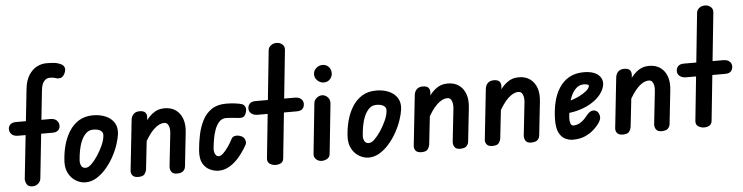

<svg xmlns="http://www.w3.org/2000/svg" viewBox="-83 -995 4726 1222"><g transform="rotate(-5 2280.0 -384.0)"><path d="M82 1Q56 1 46 -16.5Q36 -34 37 -51L98 -619Q104 -675 126 -708.5Q148 -742 177.5 -757Q207 -772 237 -772Q269 -772 290 -769.5Q311 -767 333 -756Q348 -748 352.5 -733.5Q357 -719 347 -697Q336 -675 321 -671Q306 -667 294 -671Q287 -674 275.5 -676Q264 -678 251 -678Q229 -678 214 -659.5Q199 -641 195 -601L136 -45Q134 -26 119 -12.5Q104 1 82 1ZM-36 -372Q-37 -390 -25 -403Q-13 -416 12 -416H233Q259 -416 272.5 -403Q286 -390 287 -372Q288 -352 275.5 -340Q263 -328 239 -328H18Q-7 -328 -21 -340.5Q-35 -353 -36 -372Z M421 5Q391 5 362 -11.5Q333 -28 315 -59.5Q297 -91 298 -135Q300 -188 313 -238Q326 -288 351 -328.5Q376 -369 414 -392.5Q452 -416 505 -416Q549 -416 584.5 -401Q620 -386 639 -356.5Q658 -327 653 -284Q649 -253 636 -214.5Q623 -176 601.5 -137.5Q580 -99 552 -67Q524 -35 491 -15Q458 5 421 5ZM430 -87Q447 -87 467.5 -107Q488 -127 508 -157.5Q528 -188 542.5 -220.5Q557 -253 559 -278Q563 -301 546.5 -313Q530 -325 498 -325Q471 -325 452.5 -307.5Q434 -290 421.5 -261.5Q409 -233 403 -200Q397 -167 395 -136Q394 -118 402 -102.5Q410 -87 430 -87Z M758 0Q731 0 720.5 -14.5Q710 -29 713 -48L747 -363Q749 -387 763 -401.5Q777 -416 802 -416Q830 -416 840 -402.5Q850 -389 847 -366L811 -42Q809 -29 799 -14.5Q789 0 758 0ZM1005 0Q980 0 970 -15Q960 -30 962 -50L985 -260Q987 -278 984 -293.5Q981 -309 973.5 -318.5Q966 -328 951 -328Q919 -328 884.5 -295Q850 -262 811 -187L826 -323Q847 -364 881.5 -392.5Q916 -421 962 -421Q1005 -421 1034 -400Q1063 -379 1076 -342Q1089 -305 1083 -254L1060 -43Q1059 -26 1047 -13Q1035 0 1005 0Z M1272 5Q1245 5 1216.5 -8Q1188 -21 1171 -51Q1154 -81 1158 -135Q1162 -185 1172.5 -234.5Q1183 -284 1204.5 -325.5Q1226 -367 1262.5 -391.5Q1299 -416 1355 -416Q1382 -416 1411.5 -412.5Q1441 -409 1455 -404Q1469 -400 1476 -384.5Q1483 -369 1474 -345Q1466 -323 1451 -319.5Q1436 -316 1420 -319Q1403 -321 1381.5 -323Q1360 -325 1348 -325Q1320 -325 1302 -305Q1284 -285 1273.5 -254.5Q1263 -224 1258 -192Q1253 -160 1251 -136Q1250 -118 1257.5 -102.5Q1265 -87 1280 -87Q1293 -87 1308.5 -101.5Q1324 -116 1341 -140Q1358 -164 1372 -192Q1379 -205 1397.5 -207Q1416 -209 1435 -200Q1453 -191 1457.5 -174Q1462 -157 1457 -147Q1436 -108 1407.5 -73Q1379 -38 1344.5 -16.5Q1310 5 1272 5Z M1636 0Q1616 0 1599 -11Q1582 -22 1584 -46L1655 -732Q1657 -749 1672 -761Q1687 -773 1708 -773Q1730 -773 1745.5 -759.5Q1761 -746 1758 -722L1687 -38Q1685 -17 1670.5 -8.5Q1656 0 1636 0ZM1494 -372Q1494 -391 1506 -403.5Q1518 -416 1543 -416H1793Q1820 -416 1834 -403.5Q1848 -391 1848 -372Q1848 -353 1836.5 -340.5Q1825 -328 1799 -328H1549Q1524 -328 1509 -340.5Q1494 -353 1494 -372Z M1930 0Q1910 0 1894.5 -14Q1879 -28 1882 -51L1915 -368Q1917 -390 1933.5 -403Q1950 -416 1968 -416Q1988 -416 2004 -399.5Q2020 -383 2017 -357L1984 -41Q1982 -19 1965 -9.5Q1948 0 1930 0ZM1987 -496Q1965 -496 1947 -512.5Q1929 -529 1929 -552Q1929 -576 1947 -592Q1965 -608 1987 -608Q2011 -608 2026.5 -592Q2042 -576 2042 -552Q2042 -529 2026.5 -512.5Q2011 -496 1987 -496Z M2230 5Q2200 5 2171 -11.5Q2142 -28 2124 -59.5Q2106 -91 2107 -135Q2109 -188 2122 -238Q2135 -288 2160 -328.5Q2185 -369 2223 -392.5Q2261 -416 2314 -416Q2358 -416 2393.5 -401Q2429 -386 2448 -356.5Q2467 -327 2462 -284Q2458 -253 2445 -214.5Q2432 -176 2410.5 -137.5Q2389 -99 2361 -67Q2333 -35 2300 -15Q2267 5 2230 5ZM2239 -87Q2256 -87 2276.5 -107Q2297 -127 2317 -157.5Q2337 -188 2351.5 -220.5Q2366 -253 2368 -278Q2372 -301 2355.5 -313Q2339 -325 2307 -325Q2280 -325 2261.5 -307.5Q2243 -290 2230.5 -261.5Q2218 -233 2212 -200Q2206 -167 2204 -136Q2203 -118 2211 -102.5Q2219 -87 2239 -87Z M2567 0Q2540 0 2529.5 -14.5Q2519 -29 2522 -48L2556 -363Q2558 -387 2572 -401.5Q2586 -416 2611 -416Q2639 -416 2649 -402.5Q2659 -389 2656 -366L2620 -42Q2618 -29 2608 -14.5Q2598 0 2567 0ZM2814 0Q2789 0 2779 -15Q2769 -30 2771 -50L2794 -260Q2796 -278 2793 -293.5Q2790 -309 2782.5 -318.5Q2775 -328 2760 -328Q2728 -328 2693.5 -295Q2659 -262 2620 -187L2635 -323Q2656 -364 2690.5 -392.5Q2725 -421 2771 -421Q2814 -421 2843 -400Q2872 -379 2885 -342Q2898 -305 2892 -254L2869 -43Q2868 -26 2856 -13Q2844 0 2814 0Z M3021 0Q2994 0 2983.5 -14.5Q2973 -29 2976 -48L3010 -363Q3012 -387 3026 -401.5Q3040 -416 3065 -416Q3093 -416 3103 -402.5Q3113 -389 3110 -366L3074 -42Q3072 -29 3062 -14.5Q3052 0 3021 0ZM3268 0Q3243 0 3233 -15Q3223 -30 3225 -50L3248 -260Q3250 -278 3247 -293.5Q3244 -309 3236.5 -318.5Q3229 -328 3214 -328Q3182 -328 3147.5 -295Q3113 -262 3074 -187L3089 -323Q3110 -364 3144.5 -392.5Q3179 -421 3225 -421Q3268 -421 3297 -400Q3326 -379 3339 -342Q3352 -305 3346 -254L3323 -43Q3322 -26 3310 -13Q3298 0 3268 0Z M3534 5Q3509 5 3485 -7Q3461 -19 3446 -49Q3431 -79 3432 -136Q3433 -192 3445 -243Q3457 -294 3482 -333Q3507 -372 3546 -394.5Q3585 -417 3642 -417Q3709 -416 3738 -385Q3767 -354 3752 -309Q3742 -279 3716.5 -252.5Q3691 -226 3655 -206.5Q3619 -187 3575.5 -176Q3532 -165 3487 -165L3497 -237Q3515 -237 3542 -245Q3569 -253 3596 -266Q3623 -279 3642 -294.5Q3661 -310 3665 -325Q3667 -333 3657 -336.5Q3647 -340 3634 -340Q3604 -340 3583 -319.5Q3562 -299 3549.5 -267.5Q3537 -236 3531 -200Q3525 -164 3523 -134Q3522 -117 3527 -101Q3532 -85 3545 -85Q3567 -85 3585 -95Q3603 -105 3616 -118.5Q3629 -132 3636 -141Q3651 -161 3668 -167Q3685 -173 3702 -162Q3714 -153 3718.5 -132Q3723 -111 3704 -84Q3693 -68 3670.5 -47Q3648 -26 3614.5 -10.5Q3581 5 3534 5Z M3854 0Q3827 0 3816.5 -14.5Q3806 -29 3809 -48L3843 -363Q3845 -387 3859 -401.5Q3873 -416 3898 -416Q3926 -416 3936 -402.5Q3946 -389 3943 -366L3907 -42Q3905 -29 3895 -14.5Q3885 0 3854 0ZM4101 0Q4076 0 4066 -15Q4056 -30 4058 -50L4081 -260Q4083 -278 4080 -293.5Q4077 -309 4069.5 -318.5Q4062 -328 4047 -328Q4015 -328 3980.5 -295Q3946 -262 3907 -187L3922 -323Q3943 -364 3977.5 -392.5Q4012 -421 4058 -421Q4101 -421 4130 -400Q4159 -379 4172 -342Q4185 -305 4179 -254L4156 -43Q4155 -26 4143 -13Q4131 0 4101 0Z M4373 0Q4353 0 4336 -11Q4319 -22 4321 -46L4392 -732Q4394 -749 4409 -761Q4424 -773 4445 -773Q4467 -773 4482.5 -759.5Q4498 -746 4495 -722L4424 -38Q4422 -17 4407.5 -8.5Q4393 0 4373 0ZM4231 -372Q4231 -391 4243 -403.5Q4255 -416 4280 -416H4530Q4557 -416 4571 -403.5Q4585 -391 4585 -372Q4585 -353 4573.5 -340.5Q4562 -328 4536 -328H4286Q4261 -328 4246 -340.5Q4231 -353 4231 -372Z"/></g></svg>

Font: Edu NSW ACT Foundation SemiBold
Style: Regular
Weight: 600
Version: Version 1.003